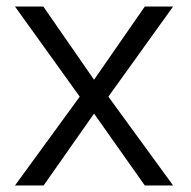

<svg xmlns="http://www.w3.org/2000/svg" viewBox="-20 -570 588 590"><path d="M313 -273 512 0H425L269 -221L114 0H26L225 -273L26 -550H113L269 -325L425 -550H512Z"/></svg>

Font: Oakes Grotesk Light
Style: Regular
Weight: 300
Designer: Samuel Oakes
Foundry: Samuel Oakes
Version: Version 1.000;PS 001.000;hotconv 1.0.88;makeotf.lib2.5.64775